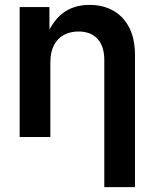

<svg xmlns="http://www.w3.org/2000/svg" viewBox="-20 -558 630 782"><path d="M185.1 -304.2V0H60.1V-529.3H181.2L181.6 -396H164.1Q188 -465.8 232.9 -502Q277.8 -538.1 344.7 -538.1Q399.9 -538.1 441.7 -514.4Q483.4 -490.7 506.6 -445.1Q529.8 -399.4 529.8 -333V204.1H404.8V-313.5Q404.8 -369.6 377.2 -399.7Q349.6 -429.7 299.8 -429.7Q266.6 -429.7 240.7 -416Q214.8 -402.3 200 -374.3Q185.1 -346.2 185.1 -304.2Z"/></svg>

Font: Inter 24pt SemiBold
Style: Regular
Weight: 600
Designer: Rasmus Andersson
Foundry: rsms
Version: Version 4.001;git-66647c0bb